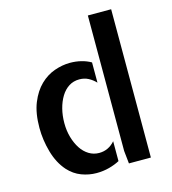

<svg xmlns="http://www.w3.org/2000/svg" viewBox="-113 -851 851 949"><g transform="rotate(-15 313.0 -377.0)"><path d="M543 -758.8V0H430.7L423.8 -65.4V-758.8ZM48.8 -283.2Q48.8 -359.4 69.8 -411.1Q90.8 -462.9 124 -495.1Q157.2 -527.3 197.8 -541.5Q238.3 -555.7 277.3 -555.7Q307.6 -555.7 335 -548.8Q362.3 -542 383.8 -529.3V-425.8Q367.2 -443.4 346.7 -454.1Q326.2 -464.8 300.8 -464.8Q270.5 -464.8 247.1 -449.7Q223.6 -434.6 207.5 -408.2Q191.4 -381.8 182.6 -347.7Q173.8 -313.5 173.8 -274.4Q173.8 -235.4 183.6 -201.7Q193.4 -168 210 -142.6Q226.6 -117.2 250.5 -102.5Q274.4 -87.9 302.7 -87.9Q350.6 -87.9 383.8 -126V-24.4Q360.4 -11.7 329.6 -3.4Q298.8 4.9 264.6 4.9Q225.6 4.9 188 -9.3Q150.4 -23.4 121.1 -55.7Q84 -97.7 66.4 -159.7Q48.8 -221.7 48.8 -283.2Z"/></g></svg>

Font: Allerta
Style: Stencil
Weight: 400
Designer: Matt McInerney
Foundry: Matt McInerney
Version: Version 1.0